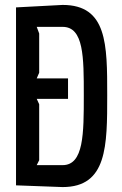

<svg xmlns="http://www.w3.org/2000/svg" viewBox="-20 -752 493 779"><path d="M45 -722V0L234 7C415 7 415 -160 415 -366C415 -572 415 -732 234 -732ZM139 -616 129 -643H234C320 -643 320 -520 320 -366C320 -210 320 -82 234 -82H129L139 -102V-329L129 -351H256V-434H129L139 -457Z"/></svg>

Font: Economica
Style: Bold
Weight: 700
Designer: Vicente Lamonaca
Foundry: Vicente Lamonaca
Version: Version 1.100